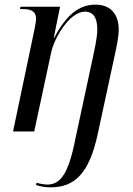

<svg xmlns="http://www.w3.org/2000/svg" viewBox="-20 -565 572 825"><path d="M197 240C299 240 364 183 401 6L472 -323C480 -360 490 -404 490 -438C490 -494 464 -545 390 -545C318 -545 265 -500 213 -403H211L238 -536H68L66 -526H76C112 -526 135 -518 135 -484C135 -476 132 -457 128 -438L36 0H127L200 -340C212 -399 278 -515 345 -515C392 -515 398 -469 398 -439C398 -399 384 -344 379 -318L307 17C278 167 247 228 184 228C169 228 148 224 137 220L135 230C152 236 174 240 197 240Z"/></svg>

Font: Noto Serif Display SemiCondensed
Style: Italic
Weight: 400
Width: 4
Italic angle: -12°
Designer: Monotype Design Team
Foundry: Monotype Imaging Inc.
Version: Version 2.009